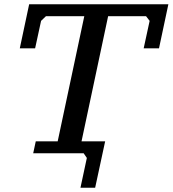

<svg xmlns="http://www.w3.org/2000/svg" viewBox="-20 -720 811 902"><path d="M427 162 474 -56H363L488 -644H666L683 -622L655 -493H727L771 -700H117L73 -493H145L173 -622L196 -644H376L251 -56H148L136 0H373L388 22L358 162Z"/></svg>

Font: PT Serif Caption
Style: Italic
Weight: 400
Italic angle: -12°
Designer: A.Korolkova, O.Umpeleva, V.Yefimov
Foundry: ParaType Ltd
Version: Version 1.000W OFL